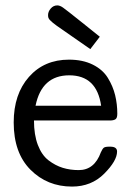

<svg xmlns="http://www.w3.org/2000/svg" viewBox="-20 -687 484 712"><path d="M30.8 -232.9Q30.8 -337.9 87.4 -401.9Q144 -465.8 235.8 -465.8Q286.6 -465.8 323.7 -447.5Q360.8 -429.2 379.9 -398.2Q398.9 -367.2 407 -334Q415 -300.8 415 -265.1Q415 -249 408 -244.6Q400.9 -240.2 388.2 -240.2H106Q106 -187 120.4 -149.4Q134.8 -111.8 159.9 -92.5Q185.1 -73.2 212.6 -64.7Q240.2 -56.2 272 -56.2Q330.1 -56.2 354 -122.1Q359.9 -135.3 365 -139.2Q370.1 -143.1 384.8 -143.1H389.2Q414.1 -143.1 414.1 -125Q414.1 -90.8 366.5 -43Q318.8 4.9 247.1 4.9Q155.3 4.9 93 -57.6Q30.8 -120.1 30.8 -232.9ZM111.8 -294.9H355Q338.9 -407.7 236.8 -407.7Q134.8 -407.7 111.8 -294.9ZM158.2 -630.9Q158.2 -644 168.2 -655.5Q178.2 -667 192.4 -667Q202.1 -667 213.6 -658.9Q225.1 -650.9 286.1 -602.1Q324.2 -571.3 350.1 -550.8L314.9 -504.9Q310.1 -507.8 191.4 -590.8Q179.2 -599.6 176.3 -602.3Q173.3 -605 167.2 -610.6Q161.1 -616.2 159.7 -620.6Q158.2 -625 158.2 -630.9Z"/></svg>

Font: CMU Concrete
Style: Roman
Weight: 500
Version: Version 0.7.0